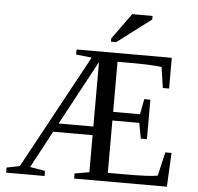

<svg xmlns="http://www.w3.org/2000/svg" viewBox="-57 -917 1004 976"><g transform="rotate(5 444.5 -429.0)"><path d="M356.9 -25.9 431.2 -39.1V-228H230L128.9 -39.1L206.1 -25.9V0H9.8V-25.9L76.2 -39.1L392.1 -620.1L312 -628.9V-654.8H797.9V-498H766.1L750 -604Q695.3 -610.8 591.8 -610.8H524.9V-355H662.1L676.8 -433.1H708V-231.9H676.8L662.1 -311H524.9V-43.9H613.8Q739.7 -43.9 778.8 -51.8L807.1 -172.9H838.9L830.1 0H356.9ZM431.2 -272V-601.1L253.9 -272ZM482.4 -709.5V-725.6L578.1 -858.4H682.1V-840.3L509.3 -709.5Z"/></g></svg>

Font: Tinos
Style: Regular
Weight: 400
Designer: Steve Matteson
Foundry: Monotype Imaging Inc.
Version: Version 1.23